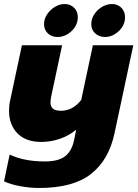

<svg xmlns="http://www.w3.org/2000/svg" viewBox="-22 -705 684 955"><path d="M197 -585Q197 -611 212.5 -634Q228 -657 251.5 -671Q275 -685 299 -685Q328 -685 346.5 -666.5Q365 -648 365 -620Q365 -580 334 -550.5Q303 -521 264 -521Q235 -521 216 -539Q197 -557 197 -585ZM432 -585Q432 -611 447 -634Q462 -657 486 -671Q510 -685 535 -685Q563 -685 581.5 -666.5Q600 -648 600 -620Q600 -580 569 -550.5Q538 -521 500 -521Q471 -521 451.5 -539Q432 -557 432 -585ZM-2 197 26 64Q98 98 201 98Q269 98 302 72Q335 46 346 -6L357 -60Q321 -30 275.5 -14.5Q230 1 184 1Q106 1 64.5 -42Q23 -85 23 -154Q23 -182 28 -203L87 -480H287L233 -227Q229 -205 229 -197Q229 -175 241.5 -164.5Q254 -154 281 -154Q340 -154 382 -208L440 -480H641L548 -44Q520 90 431 160Q342 230 173 230Q126 230 78 221Q30 212 -2 197Z"/></svg>

Font: Prompt ExtraBold
Style: Italic
Weight: 800
Italic angle: -12°
Designer: Katatrad Team
Foundry: CadsonDemak
Version: Version 1.001